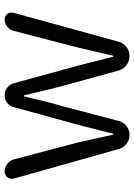

<svg xmlns="http://www.w3.org/2000/svg" viewBox="105 -685 580 830"><g transform="rotate(-90 395.0 -270.0)"><path d="M166 -45.9 38.1 -500Q37.1 -504.9 37.1 -508.8Q37.1 -518.6 43 -527.3Q52.7 -540 68.4 -540Q86.9 -540 101.6 -528.8Q116.2 -517.6 121.1 -500L195.3 -218.8Q199.2 -202.1 227.5 -72.3Q227.5 -70.3 230 -70.3Q232.4 -70.3 232.4 -72.3Q236.3 -86.9 249 -138.7Q261.7 -190.4 269.5 -218.8L346.7 -500Q350.6 -517.6 365.2 -528.8Q379.9 -540 397.9 -540Q416 -540 430.7 -528.8Q445.3 -517.6 450.2 -500L527.3 -218.8Q531.2 -202.1 539.1 -172.4Q546.9 -142.6 552.7 -118.2Q558.6 -93.8 564.5 -72.3Q565.4 -70.3 567.4 -70.3Q569.3 -70.3 569.3 -72.3Q573.2 -86.9 585 -138.7Q596.7 -190.4 603.5 -218.8L676.8 -502Q681.6 -518.6 695.3 -529.3Q709 -540 725.6 -540Q741.2 -540 750 -528.3Q755.9 -520.5 755.9 -510.7Q755.9 -506.8 754.9 -502L629.9 -47.9Q624 -26.4 606.9 -13.2Q589.8 0 567.9 0Q545.9 0 528.3 -13.2Q510.7 -26.4 504.9 -47.9L435.5 -300.8Q428.7 -324.2 398.4 -454.1Q398.4 -457 395.5 -457Q392.6 -457 392.6 -454.1Q369.1 -349.6 353.5 -299.8L287.1 -46.9Q282.2 -26.4 265.1 -13.2Q248 0 227.1 0Q206.1 0 189 -12.7Q171.9 -25.4 166 -45.9Z"/></g></svg>

Font: Gen Jyuu Gothic P Normal
Style: Regular
Weight: 300
Designer: [Source Han Sans]
Ryoko NISHIZUKA  (kana & ideographs); Paul D. Hunt (Latin, Greek & Cyrillic); Wenlong ZHANG  (bopomofo
Version: Version 1.002.20150607